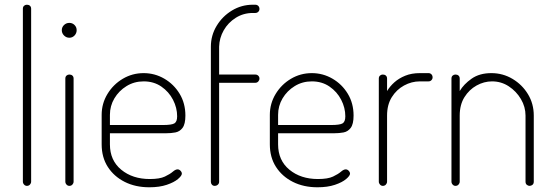

<svg xmlns="http://www.w3.org/2000/svg" viewBox="-20 -788 2347 814"><path d="M94 0Q87 0 82 -5.5Q77 -11 77 -18V-751Q77 -759 82 -763.5Q87 -768 94 -768Q102 -768 107 -763.5Q112 -759 112 -751V-18Q112 -11 107 -5.5Q102 0 94 0Z M274 0Q267 0 262 -5.5Q257 -11 257 -18V-455Q257 -463 262 -467.5Q267 -472 274 -472Q282 -472 287 -467.5Q292 -463 292 -455V-18Q292 -11 287 -5.5Q282 0 274 0ZM274 -628Q261 -628 251.5 -637.5Q242 -647 242 -660Q242 -673 251.5 -682Q261 -691 274 -691Q287 -691 296 -682Q305 -673 305 -660Q305 -647 296 -637.5Q287 -628 274 -628Z M613 6Q554 6 508.5 -17Q463 -40 437 -80.5Q411 -121 411 -176V-301Q411 -349 435.5 -389.5Q460 -430 500.5 -454Q541 -478 589 -478Q636 -478 676.5 -454.5Q717 -431 741.5 -390.5Q766 -350 766 -298Q766 -262 754 -246Q742 -230 723.5 -226.5Q705 -223 683 -223H446V-176Q446 -108 494 -68.5Q542 -29 615 -29Q657 -29 679 -39.5Q701 -50 712.5 -60Q724 -70 733 -70Q738 -70 742 -67Q746 -64 748.5 -60Q751 -56 751 -52Q751 -43 734.5 -29Q718 -15 687 -4.5Q656 6 613 6ZM446 -258H671Q708 -258 719.5 -265Q731 -272 731 -295Q731 -331 713.5 -365Q696 -399 664 -421Q632 -443 589 -443Q549 -443 516.5 -423Q484 -403 465 -371Q446 -339 446 -301Z M890 0Q883 0 878.5 -5Q874 -10 874 -17V-590Q874 -638 898.5 -678.5Q923 -719 963.5 -743.5Q1004 -768 1052 -768H1062Q1070 -768 1075 -763Q1080 -758 1080 -750Q1080 -743 1075 -738Q1070 -733 1062 -733H1052Q1012 -733 979.5 -712.5Q947 -692 928.5 -659.5Q910 -627 909 -590V-472H1062Q1070 -472 1075 -467Q1080 -462 1080 -455Q1080 -448 1075 -442.5Q1070 -437 1062 -437H909V-17Q909 -10 903.5 -5Q898 0 890 0Z M1326 6Q1267 6 1221.5 -17Q1176 -40 1150 -80.5Q1124 -121 1124 -176V-301Q1124 -349 1148.5 -389.5Q1173 -430 1213.5 -454Q1254 -478 1302 -478Q1349 -478 1389.5 -454.5Q1430 -431 1454.5 -390.5Q1479 -350 1479 -298Q1479 -262 1467 -246Q1455 -230 1436.5 -226.5Q1418 -223 1396 -223H1159V-176Q1159 -108 1207 -68.5Q1255 -29 1328 -29Q1370 -29 1392 -39.5Q1414 -50 1425.5 -60Q1437 -70 1446 -70Q1451 -70 1455 -67Q1459 -64 1461.5 -60Q1464 -56 1464 -52Q1464 -43 1447.5 -29Q1431 -15 1400 -4.5Q1369 6 1326 6ZM1159 -258H1384Q1421 -258 1432.5 -265Q1444 -272 1444 -295Q1444 -331 1426.5 -365Q1409 -399 1377 -421Q1345 -443 1302 -443Q1262 -443 1229.5 -423Q1197 -403 1178 -371Q1159 -339 1159 -301Z M1603 0Q1596 0 1591 -5.5Q1586 -11 1586 -18V-455Q1586 -463 1591 -467.5Q1596 -472 1603 -472Q1611 -472 1616 -467.5Q1621 -463 1621 -455V-402Q1633 -422 1652 -439Q1671 -456 1698 -467Q1725 -478 1760 -478H1797Q1804 -478 1809 -473Q1814 -468 1814 -460Q1814 -453 1809 -448Q1804 -443 1797 -443H1760Q1725 -443 1693 -425.5Q1661 -408 1641 -376Q1621 -344 1621 -298V-18Q1621 -11 1616 -5.5Q1611 0 1603 0Z M1911 0Q1904 0 1899 -5.5Q1894 -11 1894 -18V-455Q1894 -463 1899 -467.5Q1904 -472 1911 -472Q1919 -472 1924 -467.5Q1929 -463 1929 -455V-402Q1946 -431 1979.5 -454.5Q2013 -478 2063 -478Q2112 -478 2153 -453.5Q2194 -429 2218.5 -388.5Q2243 -348 2243 -298V-18Q2243 -9 2237.5 -4.5Q2232 0 2225 0Q2219 0 2213.5 -4.5Q2208 -9 2208 -18V-298Q2208 -335 2188.5 -368Q2169 -401 2137 -422Q2105 -443 2066 -443Q2032 -443 2000.5 -425.5Q1969 -408 1949 -376Q1929 -344 1929 -298V-18Q1929 -11 1924 -5.5Q1919 0 1911 0Z"/></svg>

Font: Dosis ExtraLight
Style: Regular
Weight: 250
Designer: EdgarTolentino, PabloImpallari, IginoMarini
Foundry: EdgarTolentino, PabloImpallari, IginoMarini
Version: Version 3.001; ttfautohint (v1.8.2)